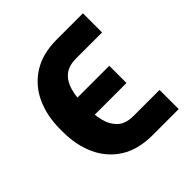

<svg xmlns="http://www.w3.org/2000/svg" viewBox="-154 -661 782 782"><g transform="rotate(-45 237.0 -270.0)"><path d="M287.6 -104.5H437.5V5.9H287.6Q204.1 5.9 148.7 -29.3Q93.3 -64.5 65.7 -125.2Q38.1 -186 38.1 -262.2V-278.3Q38.1 -354 65.7 -414.6Q93.3 -475.1 148.9 -510.5Q204.6 -545.9 287.6 -545.9H437.5V-435.5H287.6Q244.6 -435.5 220.5 -415Q196.3 -394.5 186.5 -358.9Q176.8 -323.2 176.8 -278.3V-262.2Q176.8 -224.6 185.1 -188.2Q193.4 -151.9 217.3 -128.2Q241.2 -104.5 287.6 -104.5ZM362.3 -318.8V-219.7H117.2V-318.8Z"/></g></svg>

Font: Inter
Style: 650
Weight: 650
Designer: Rasmus Andersson
Foundry: rsms
Version: Version 4.001;git-66647c0bb